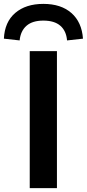

<svg xmlns="http://www.w3.org/2000/svg" viewBox="-58 -968 447 988"><path d="M95 0V-705H235V0ZM43 -760 -38 -769Q-34 -855 20.5 -901.5Q75 -948 165 -948Q256 -948 309.5 -901Q363 -854 369 -769L287 -760Q283 -809 252.5 -835.5Q222 -862 165 -862Q109 -862 78.5 -835.5Q48 -809 43 -760Z"/></svg>

Font: Nunito Sans 10pt SemiExpanded
Style: Bold
Weight: 700
Width: 6
Designer: Vernon Adams
Foundry: Vernon Adams
Version: Version 3.101;gftools[0.9.27]